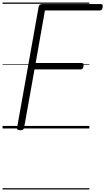

<svg xmlns="http://www.w3.org/2000/svg" viewBox="-20 -1009 827 1508"><path d="M138 14Q111 14 114 -5L284 -958Q286 -968 293.5 -972.5Q301 -977 316 -977H772Q782 -977 785 -971Q788 -965 786 -952Q784 -939 779 -933Q774 -927 764 -927H333L260 -514H622Q632 -514 635 -507.5Q638 -501 636 -489Q633 -475 628 -469.5Q623 -464 613 -464H251L169 -5Q167 5 160 9.5Q153 14 138 14ZM0 469H682V479H0ZM0 -20H682V0H0ZM0 -505H682V-500H0ZM0 -989H682V-979H0Z"/></svg>

Font: Playwrite DE VA Guides
Style: Regular
Weight: 400
Designer: Veronika Burian, José Scaglione
Foundry: TypeTogether
Version: Version 1.003